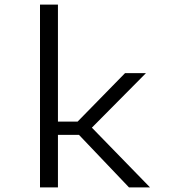

<svg xmlns="http://www.w3.org/2000/svg" viewBox="-20 -820 750 840"><path d="M544.5 0 325.5 -230H233.5V0H155V-800H233.5V-288H319.5L527 -500H618.5L382 -261.5L636.5 0Z"/></svg>

Font: League Mono Light
Style: Regular
Weight: 300
Width: 6
Designer: Tyler Finck
Foundry: The League of Moveable Type / Tyler Finck
Version: Version 2.210